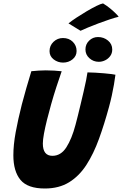

<svg xmlns="http://www.w3.org/2000/svg" viewBox="-20 -1088 715 1124"><path d="M242.6 15.5Q141.6 15.5 99.9 -34.9Q58.2 -85.2 58.2 -179Q58.2 -239.6 71.8 -313.9Q85.4 -388.2 107.9 -476.9Q119.8 -522.5 133.9 -571.4Q148.1 -620.4 163.5 -671.1Q184.4 -673.2 206.6 -674.7Q228.8 -676.1 247.8 -676.1Q273 -676.1 297.4 -674.6Q321.9 -673 341.1 -670.9Q327.2 -631 310.5 -580.1Q293.8 -529.1 279.2 -476.8Q266.1 -430.8 255.2 -386.6Q244.2 -342.4 237.5 -306.2Q230.8 -270 230.8 -247.8Q230.8 -175.8 286.9 -175.8Q336.6 -175.8 368.5 -225.6Q400.4 -275.4 422 -357.2Q427.4 -377.2 435.4 -409.1Q443.4 -441 452.2 -478.3Q461.1 -515.6 469.6 -552.1Q478 -588.5 484.1 -618.2Q490.1 -647.9 492.1 -664.2Q512 -664.2 537.9 -662.6Q563.8 -661 589 -658.9Q614.2 -656.9 632.5 -654.4Q650.8 -652 655.8 -650.5Q652.6 -624 647.1 -592.7Q641.6 -561.4 634.4 -528Q627.1 -494.6 617.9 -461.1Q590.8 -361.2 559.4 -274.8Q528 -188.2 486 -123Q444 -57.8 384.8 -21.1Q325.5 15.5 242.6 15.5ZM349.2 -721.6Q318.5 -721.6 294.2 -740.2Q270 -758.9 270 -788.6Q270 -821.1 293.2 -843.2Q316.5 -865.4 348.6 -865.4Q384 -865.4 406.2 -843.2Q428.4 -821.1 428.4 -789.5Q428.4 -760 404.9 -740.8Q381.4 -721.6 349.2 -721.6ZM558.2 -726.2Q526.8 -726.2 503.5 -747.1Q480.2 -767.9 480.2 -798.5Q480.2 -829.2 501.9 -850.2Q523.5 -871.2 553.6 -871.2Q587.4 -871.2 612.2 -850.6Q637.1 -830 637.1 -797.9Q637.1 -776.4 625.5 -760.2Q613.9 -744.1 595.9 -735.2Q577.9 -726.2 558.2 -726.2ZM583.2 -1068Q605.5 -1054.6 625.1 -1038.4Q644.6 -1022.2 657.9 -1008.9Q671.2 -995.6 674.6 -989.9Q653 -984.8 621.4 -974.2Q589.9 -963.8 556.2 -951.1Q522.6 -938.5 494.4 -926.7Q466.1 -914.9 451.5 -907.8L380.9 -951.1Q399.2 -966 428.1 -985Q456.9 -1004 487.9 -1022.3Q519 -1040.6 544.9 -1053.4Q570.9 -1066.1 583.2 -1068Z"/></svg>

Font: Grandstander Thin
Style: Italic
Weight: 100
Italic angle: -15°
Designer: Tyler Finck
Foundry: Etcetera Type Co
Version: Version 1.200